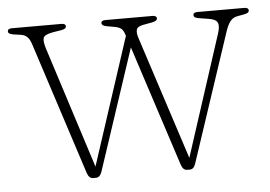

<svg xmlns="http://www.w3.org/2000/svg" viewBox="-40 -497 784 557"><g transform="rotate(-5 352.0 -219.0)"><path d="M218 8H210Q198 8 192.5 -8.5L68 -392.5Q63 -408.5 56.2 -415.2Q49.5 -422 38.5 -424L14.5 -427.5Q0.5 -430 0.5 -437Q0.5 -445.5 12.5 -445.5H157.5Q169.5 -445.5 169.5 -437Q169.5 -430 155.5 -427.5L130.5 -423.5Q105.5 -419 102.5 -409.5Q99.5 -400 106 -379L219.5 -24.5L340.5 -394.5L339.5 -398Q335.5 -410.5 329.8 -415.5Q324 -420.5 312 -423L287 -427.5Q273 -430 273 -437.5Q273 -445.5 285.5 -445.5H422Q434.5 -445.5 434.5 -437Q434.5 -430 420 -427L393 -422Q376.5 -419 373.8 -409.8Q371 -400.5 376.5 -384.5L493 -26L607 -377Q614.5 -399.5 609.5 -409.8Q604.5 -420 583 -423L555 -427.5Q541 -429.5 541 -437.5Q541 -445.5 553.5 -445.5H689.5Q702 -445.5 702 -437Q702 -429.5 688 -427L666.5 -423Q655.5 -421 647.5 -411.8Q639.5 -402.5 632.5 -381.5L508 -7Q503 8 491.5 8H483.5Q472 8 466.5 -8L352 -360L235 -7Q229.5 8 218 8Z"/></g></svg>

Font: Fraunces 72pt Soft Thin
Style: Regular
Weight: 100
Version: Version 1.000;[b76b70a41]